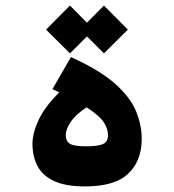

<svg xmlns="http://www.w3.org/2000/svg" viewBox="-20 -665 626 690"><path d="M285.6 4.9Q215.3 4.9 173.8 -14.6Q132.3 -34.2 114.5 -68.8Q96.7 -103.5 96.7 -148.4Q96.7 -186 118.4 -233.2Q140.1 -280.3 192.9 -333Q181.2 -338.9 168.5 -344.7L234.9 -460Q338.4 -413.1 393.3 -364.3Q448.2 -315.4 468.8 -265.6Q489.3 -215.8 489.3 -165.5Q489.3 -87.4 441.2 -41.3Q393.1 4.9 285.6 4.9ZM291 -279.3Q251.5 -252.9 233.9 -226.6Q216.3 -200.2 216.3 -179.2Q216.3 -158.2 230.7 -148.7Q245.1 -139.2 289.6 -139.2Q333.5 -139.2 350.8 -147.7Q368.2 -156.2 368.2 -179.2Q368.2 -202.1 353 -225.6Q337.9 -249 291 -279.3ZM353.5 -473.1 292.5 -534.2 231.4 -473.1 145.5 -558.6 231.4 -645 292.5 -583.5 353.5 -645 439.5 -558.6Z"/></svg>

Font: CaskaydiaMono NF
Style: Bold
Weight: 700
Designer: Aaron Bell
Foundry: Saja Typeworks
Version: Version 2111.001; ttfautohint (v1.8.4);Nerd Fonts 3.1.1